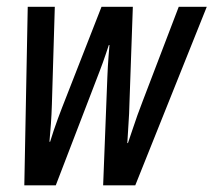

<svg xmlns="http://www.w3.org/2000/svg" viewBox="-20 -558 643 578"><path d="M53.2 0 63.5 -537.6H145L136.2 -243.7Q135.3 -213.9 133.3 -185.5Q131.3 -157.2 128.9 -131.3H130.9Q135.7 -147.5 141.8 -165.5Q147.9 -183.6 154.5 -201.4Q161.1 -219.2 167 -234.4L285.6 -537.6H379.9L369.6 -244.1Q369.1 -216.8 366.9 -186.3Q364.7 -155.8 363.3 -127.4H365.2Q372.6 -148.4 379.4 -169.4Q386.2 -190.4 393.8 -211.4Q401.4 -232.4 409.7 -253.9L518.1 -537.6H602.5L387.2 0H290.5L303.2 -326.2Q303.7 -341.8 304.7 -357.7Q305.7 -373.5 306.9 -389.9Q308.1 -406.2 309.6 -422.4H307.6Q303.2 -408.7 298.6 -395.5Q293.9 -382.3 289.6 -369.6Q285.2 -356.9 279.8 -343.3L147.9 0Z"/></svg>

Font: Open Sans Condensed Medium
Style: Italic
Weight: 500
Width: 3
Italic angle: -12°
Designer: Monotype Design Team
Foundry: Monotype Imaging Inc.
Version: Version 3.000